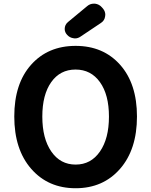

<svg xmlns="http://www.w3.org/2000/svg" viewBox="-20 -1002 810 1030"><path d="M714.8 -377Q714.8 -200.2 624 -96.2Q533.2 7.8 385.7 7.8Q238.3 7.8 147.5 -96.2Q56.6 -200.2 56.6 -377Q56.6 -553.7 147 -654.8Q237.3 -755.9 385.7 -755.9Q534.2 -755.9 624.5 -654.3Q714.8 -552.7 714.8 -377ZM255.4 -189Q303.7 -119.1 385.7 -119.1Q467.8 -119.1 516.1 -189Q564.5 -258.8 564.5 -376.5Q564.5 -494.1 516.1 -561.5Q467.8 -628.9 385.3 -628.9Q302.7 -628.9 254.9 -561.5Q207 -494.1 207 -376.5Q207 -258.8 255.4 -189ZM412.1 -805.7Q398.4 -795.9 381.8 -795.9Q377.9 -795.9 374 -796.9Q353.5 -799.8 339.8 -815.4Q327.1 -829.1 327.1 -846.7Q327.1 -869.1 344.7 -883.8L447.3 -968.8Q462.9 -982.4 483.4 -982.4Q486.3 -982.4 489.3 -982.4Q512.7 -979.5 527.3 -961.9L533.2 -955.1Q544.9 -940.4 544.9 -922.9Q544.9 -918.9 543.9 -914.1Q541 -891.6 521.5 -878.9Z"/></svg>

Font: Gen Jyuu Gothic P Bold
Style: Bold
Weight: 700
Designer: [Source Han Sans]
Ryoko NISHIZUKA  (kana & ideographs); Paul D. Hunt (Latin, Greek & Cyrillic); Wenlong ZHANG  (bopomofo
Version: Version 1.002.20150607